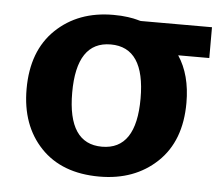

<svg xmlns="http://www.w3.org/2000/svg" viewBox="-43 -562 709 621"><g transform="rotate(5 311.0 -251.5)"><path d="M301 -514Q328 -514 348.5 -511Q369 -508 379 -505Q389 -502 391 -502H622V-402H521Q561 -342 561 -251Q561 -127 488 -58Q415 11 301 11Q179 11 110.5 -61Q42 -133 42 -251Q42 -375 114.5 -444.5Q187 -514 301 -514ZM190 -252Q190 -86 301 -86Q412 -86 412 -252Q412 -418 301 -418Q190 -418 190 -252Z"/></g></svg>

Font: cwTeXHei
Style: Medium
Weight: 500
Version: Version 1.17